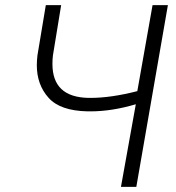

<svg xmlns="http://www.w3.org/2000/svg" viewBox="-20 -731 690 751"><path d="M576.7 -710.9 517.1 -374.5C448.2 -356.9 387.2 -348.1 334 -348.1C331.1 -348.1 328.6 -348.1 325.7 -348.1C231.9 -350.1 185.1 -394 185.1 -481C185.1 -491.2 185.5 -502.4 187 -514.2L219.2 -710.9H159.2L126.5 -514.6C125 -501 124 -488.3 124 -476.1C124 -425.3 139.2 -382.8 169.9 -348.6C200.2 -314.5 251 -296.9 322.8 -295.4C326.2 -295.4 330.1 -295.4 333.5 -295.4C389.6 -295.4 448.7 -304.7 511.2 -323.2L453.1 0H513.2L636.7 -710.9Z"/></svg>

Font: Roboto Light
Style: Italic
Weight: 300
Italic angle: -12°
Designer: Google
Version: Version 2.137; 2017